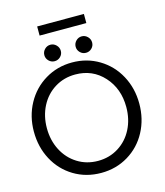

<svg xmlns="http://www.w3.org/2000/svg" viewBox="-135 -1036 989 1149"><g transform="rotate(-15 360.0 -461.0)"><path d="M204.5 -877.5V-934H494V-877.5ZM252.5 -808Q273 -808 288.2 -792.8Q303.5 -777.5 303.5 -756.5Q303.5 -735.5 288.5 -720.8Q273.5 -706 252.5 -706Q231.5 -706 216.5 -721Q201.5 -736 201.5 -756.5Q201.5 -777.5 216.5 -792.8Q231.5 -808 252.5 -808ZM446.5 -808Q467 -808 482.2 -792.8Q497.5 -777.5 497.5 -756.5Q497.5 -735.5 482.5 -720.8Q467.5 -706 446.5 -706Q425.5 -706 410.5 -721Q395.5 -736 395.5 -756.5Q395.5 -777.5 410.5 -792.8Q425.5 -808 446.5 -808ZM22.5 -330.5Q22.5 -425.5 65.2 -503.8Q108 -582 183 -627Q258 -672 349.5 -672Q441.5 -672 516.2 -627Q591 -582 633.2 -503.8Q675.5 -425.5 675.5 -330.5Q675.5 -235 633.8 -156.8Q592 -78.5 517 -33.2Q442 12 349.5 12Q256 12 181 -33.2Q106 -78.5 64.2 -156.8Q22.5 -235 22.5 -330.5ZM595 -330.5Q595 -444.5 525.8 -521Q456.5 -597.5 349.5 -597.5Q279 -597.5 222.5 -562.5Q166 -527.5 134.5 -466.5Q103 -405.5 103 -330.5Q103 -255.5 134.5 -194.2Q166 -133 222.5 -97.8Q279 -62.5 349.5 -62.5Q420 -62.5 476.5 -98Q533 -133.5 564 -194.5Q595 -255.5 595 -330.5Z"/></g></svg>

Font: League Spartan
Style: Regular
Weight: 350
Foundry: The League of Moveable Type
Version: Version 2.002